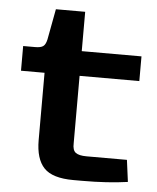

<svg xmlns="http://www.w3.org/2000/svg" viewBox="-46 -625 545 666"><g transform="rotate(5 226.0 -292.5)"><path d="M102 -128V-362H20V-448H62Q81 -448 89.5 -454Q98 -460 102 -478L122 -585H224V-448H432V-362H224V-127Q223 -103 234.5 -94.5Q246 -86 272 -86H413L423 -10Q353 0 265 0H234Q161 0 131.5 -31Q102 -62 102 -128Z"/></g></svg>

Font: Gold
Style: Regular
Weight: 400
Designer: jaiki
Version: Version 1.000